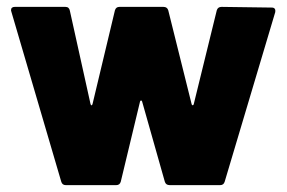

<svg xmlns="http://www.w3.org/2000/svg" viewBox="-20 -538 833 558"><path d="M12 -508Q12 -518 23 -518H170Q181 -518 183 -507L243 -236Q244 -232 246 -232Q248 -232 249 -236L314 -508Q317 -518 327 -518H455Q466 -518 469 -508L537 -235Q538 -232 540 -232Q542 -232 543 -235L610 -508Q613 -518 624 -518L770 -516Q776 -516 778.5 -512.5Q781 -509 780 -503L633 -10Q630 0 620 0H473Q462 0 459 -10L393 -243Q392 -246 390 -246Q388 -246 387 -243L331 -10Q328 0 318 0H171Q161 0 158 -10L13 -504Z"/></svg>

Font: BARLOWEXTRABOLD
Style: Regular
Weight: 800
Designer: Jeremy Tribby
Foundry: Tribby Type
Version: Version 1.422